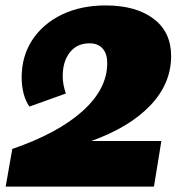

<svg xmlns="http://www.w3.org/2000/svg" viewBox="-20 -690 657 710"><path d="M1 0 25.4 -139.2Q194.3 -197.3 285.4 -279.3Q376.5 -361.3 376.5 -456.1Q376.5 -492.2 359.1 -511Q341.8 -529.8 311 -529.8Q264.6 -529.8 238.3 -496.3Q211.9 -462.9 211.9 -408.2Q211.9 -377.4 223.6 -344.2L88.9 -295.9Q75.2 -314.5 67.6 -343Q60.1 -371.6 60.1 -403.8Q60.1 -482.4 99.6 -542.5Q139.2 -602.5 209.2 -636.2Q279.3 -669.9 370.6 -669.9Q482.4 -669.9 547.6 -620.8Q612.8 -571.8 612.8 -482.9Q612.8 -380.4 535.4 -299.6Q458 -218.8 317.4 -168.5H576.7L549.3 0Z"/></svg>

Font: Bevan
Style: Italic
Weight: 400
Italic angle: -10°
Designer: Vernon Adams
Foundry: Vernon Adams
Version: Version 2.100; ttfautohint (v1.8.3)